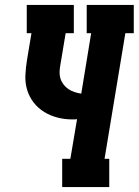

<svg xmlns="http://www.w3.org/2000/svg" viewBox="-20 -755 560 775"><path d="M231 0V-114H264L291 -274Q286 -273 281.5 -273Q277 -273 272 -273Q241 -273 212 -280.5Q183 -288 158.5 -303Q134 -318 116 -341Q98 -364 89.5 -392.5Q81 -421 82.5 -452Q84 -483 89 -513L107 -621H88V-735H278V-621H245L224 -495Q221 -480 220.5 -465.5Q220 -451 224 -438Q228 -425 236.5 -414Q245 -403 256 -395.5Q267 -388 280.5 -383.5Q294 -379 308 -377L348 -621H330V-735H520V-621H486L402 -114H421V0Z"/></svg>

Font: Iosevka Curly Slab HvObl
Style: Regular
Weight: 900
Italic angle: -9°
Monospace: yes
Designer: Belleve Invis
Foundry: Belleve Invis
Version: Version 11.1.0; ttfautohint (v1.8.3)